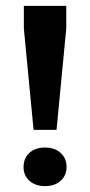

<svg xmlns="http://www.w3.org/2000/svg" viewBox="-20 -626 306 652"><path d="M94 -185 61 -529V-606H205V-529L172 -185ZM132.9 6Q100 6 80 -12Q60 -30 60 -58.8Q60 -89 80 -107Q100 -125 132.9 -125Q165.9 -125 185.9 -106.8Q206 -88.6 206 -59Q206 -30 185.9 -12Q165.9 6 132.9 6Z"/></svg>

Font: Yrsa
Style: Regular
Weight: 400
Designer: Anna Giedrys (Yrsa+Rasa design), David Brezina (Yrsa art-direction, Rasa art-direction, design)
Foundry: Rosetta Type Foundry
Version: Version 2.004